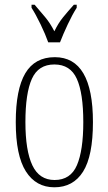

<svg xmlns="http://www.w3.org/2000/svg" viewBox="-20 -786 461 816"><path d="M211 10Q133 10 90 -57.5Q47 -125 47 -267Q47 -406 87.5 -474.5Q128 -543 213 -543Q375 -543 375 -267Q375 -123 333 -56.5Q291 10 211 10ZM212 -21Q280 -21 307 -84Q334 -147 334 -267Q334 -390 306.5 -451Q279 -512 211 -512Q143 -512 115.5 -451Q88 -390 88 -267Q88 -146 117.5 -83.5Q147 -21 212 -21ZM185 -606Q173 -640 152.5 -682.5Q132 -725 114 -753V-766H127Q152 -737 172.5 -712.5Q193 -688 211 -653Q228 -688 248 -712.5Q268 -737 294 -766H306V-753Q288 -725 268 -682.5Q248 -640 235 -606Z"/></svg>

Font: Noto Serif ExtraCondensed ExtraLight
Style: Regular
Weight: 200
Width: 2
Designer: Monotype Design Team
Foundry: Monotype Imaging Inc.
Version: Version 2.015